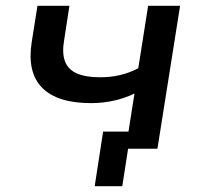

<svg xmlns="http://www.w3.org/2000/svg" viewBox="-20 -512 706 661"><path d="M401 129H306L335 -59H508L499 0H421ZM413 0 443 -190Q410 -174 372 -165.5Q334 -157 293 -157Q177 -157 125 -210Q73 -263 89 -366L109 -492H219L201 -375Q193 -330 203.5 -301.5Q214 -273 244 -259.5Q274 -246 325 -246Q361 -246 393 -253.5Q425 -261 456 -277L490 -492H600L522 0Z"/></svg>

Font: Nunito Sans 10pt SemiExpanded SemiBold
Style: Italic
Weight: 600
Width: 6
Italic angle: -9°
Designer: Vernon Adams
Foundry: Vernon Adams
Version: Version 3.101;gftools[0.9.27]